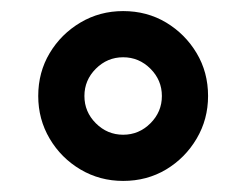

<svg xmlns="http://www.w3.org/2000/svg" viewBox="-20 -709 440 343"><path d="M200 -385.8Q158.3 -385.8 123.8 -406.2Q89.2 -426.7 68.8 -461.2Q48.3 -495.8 48.3 -537.5Q48.3 -580 68.8 -614.2Q89.2 -648.3 123.8 -668.8Q158.3 -689.2 200 -689.2Q242.5 -689.2 276.7 -668.8Q310.8 -648.3 331.2 -614.2Q351.7 -580 351.7 -537.5Q351.7 -495.8 331.2 -461.2Q310.8 -426.7 276.7 -406.2Q242.5 -385.8 200 -385.8ZM200 -468.3Q228.3 -468.3 248.8 -488.8Q269.2 -509.2 269.2 -537.5Q269.2 -565.8 248.8 -586.2Q228.3 -606.7 200 -606.7Q171.7 -606.7 151.2 -586.2Q130.8 -565.8 130.8 -537.5Q130.8 -509.2 151.2 -488.8Q171.7 -468.3 200 -468.3Z"/></svg>

Font: Funnel Sans Light
Style: Bold
Weight: 700
Version: Version 1.000